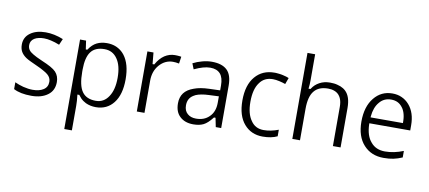

<svg xmlns="http://www.w3.org/2000/svg" viewBox="-83 -1079 3662 1638"><g transform="rotate(10 1747.5 -260.0)"><path d="M370.6 -229Q401.9 -194.8 401.9 -143.1Q401.9 -69.8 349.1 -30.8Q295.4 9.8 207 9.8Q110.8 9.8 53.2 -21V-80.1Q87.9 -64 127 -53.7Q171.9 -42.5 209 -42.5Q266.6 -42.5 300.8 -64.5Q338.4 -87.4 338.4 -134.3Q338.4 -170.4 308.6 -195.3Q294.4 -207.5 269 -221.2Q245.6 -234.9 210.4 -250.5Q177.7 -265.1 152.3 -277.3Q126 -289.6 110.8 -299.8Q80.6 -320.3 65.9 -346.2Q51.8 -371.6 51.8 -407.2Q51.8 -470.7 102.1 -507.3Q153.3 -544.9 235.4 -544.9Q310.1 -544.9 388.2 -513.2L365.2 -460.4Q326.2 -476.1 291 -483.9Q258.3 -491.7 230 -491.7Q216.8 -491.7 205.6 -490.5Q194.3 -489.3 184.3 -486.8Q174.3 -484.4 164.6 -481Q154.8 -477.1 147 -472.2Q130.9 -461.9 122.6 -447.3Q114.3 -432.6 114.3 -414.1Q114.3 -389.6 126.5 -372.1Q138.7 -355 164.6 -340.3Q187 -325.7 249 -298.8Q291.5 -281.2 323 -263.7Q354.5 -246.1 370.6 -229Z M918.5 -62.5Q861.8 9.8 765.6 9.8Q717.8 9.8 677.7 -8.8Q665 -15.1 653.3 -23.4Q641.6 -31.7 631.3 -42.2Q621.1 -52.7 611.8 -65.9L609.9 -68.8H606.4H600.6H592.8L593.8 -60.5Q599.6 -14.2 599.6 27.3V240.2H533.7V-535.2H585.9L595.7 -466.8L596.7 -460.4H602.5H606.4H609.9L611.8 -463.4Q640.6 -506.8 678.2 -525.9Q716.3 -544.9 765.6 -544.9Q785.2 -544.9 803 -542Q820.8 -539.1 836.7 -533.4Q852.5 -527.8 867.2 -519Q882.3 -510.3 895.3 -498.8Q908.2 -487.3 919.4 -473.1Q975.6 -400.4 975.6 -268.1Q975.6 -135.3 918.5 -62.5ZM865.7 -432.1Q825.7 -490.7 754.4 -490.7Q673.3 -490.7 636.7 -440.9Q600.1 -392.1 599.6 -286.6V-268.1Q599.6 -148.9 636.7 -96.7Q655.3 -69.8 685.5 -56.6Q715.8 -43.5 756.3 -43.5Q825.7 -43.5 865.7 -105Q906.2 -164.6 906.2 -269Q906.2 -375 865.7 -432.1Z M1354 -544.9Q1364.3 -544.9 1374 -544.4Q1383.8 -543.9 1392.6 -543Q1401.4 -542 1409.7 -540.5L1400.9 -480Q1385.7 -482.9 1372.8 -484.4Q1359.9 -485.8 1348.1 -485.8Q1314 -485.8 1284.7 -471.9Q1255.4 -458 1231.4 -430.7Q1183.6 -376 1183.6 -294.4V-14.6H1117.2V-535.2H1169.9L1178.7 -442.9L1179.2 -436H1186H1189.9H1194.3L1196.3 -439.9Q1225.1 -490.7 1265.6 -518.1Q1286.1 -531.2 1308.1 -538.1Q1330.1 -544.9 1354 -544.9Z M1850.6 -0.5H1803.7L1789.1 -72.8L1787.6 -78.6H1781.7H1777.8H1774.4L1772 -75.7Q1732.9 -25.4 1697.8 -7.8Q1662.6 9.8 1609.9 9.8Q1536.6 9.8 1493.7 -30.8Q1472.2 -50.3 1461.4 -78.9Q1450.7 -107.4 1450.7 -145Q1450.7 -198.2 1477.8 -234.4Q1504.9 -270.5 1561 -290Q1613.3 -310.1 1691.9 -312.5L1778.8 -315.4L1786.1 -315.9V-323.2V-357.4Q1786.1 -425.3 1757.3 -458.5Q1728 -491.7 1670.4 -491.7Q1640.6 -491.7 1606.7 -481.9Q1572.8 -472.2 1532.2 -453.1L1512.7 -502Q1549.3 -521 1590.3 -531.7Q1632.3 -543.9 1674.8 -543.9Q1762.7 -543.9 1806.6 -502.4Q1850.6 -460.9 1850.6 -367.7ZM1550.3 -67.4Q1578.1 -42.5 1624.5 -42.5Q1660.2 -42.5 1688.7 -53.2Q1717.3 -64 1738.8 -85.9Q1761.7 -107.9 1772.9 -138.4Q1784.2 -168.9 1784.2 -207.5V-255.9V-263.7L1776.4 -263.2L1698.2 -259.8Q1680.7 -259.3 1664.8 -257.6Q1648.9 -255.9 1634.8 -253.2Q1620.6 -250.5 1608.4 -247.1Q1596.2 -243.7 1585.9 -239Q1575.7 -234.4 1567.4 -228.5Q1521 -199.7 1521 -139.6Q1521 -92.3 1550.3 -67.4Z M2337.4 -15.1Q2286.1 9.8 2210.9 9.8Q2110.8 9.8 2049.8 -61Q1987.8 -132.3 1987.8 -264.2Q1987.8 -398.9 2050.8 -472.2Q2112.8 -544.9 2215.8 -544.9Q2221.2 -544.9 2227.5 -544.9Q2233.9 -544.4 2240 -543.9Q2246.1 -543.5 2252.4 -542.7Q2258.8 -542 2265.1 -541.3Q2271.5 -540.5 2277.8 -539.3Q2284.2 -538.1 2290.5 -536.6Q2306.6 -533.2 2320.1 -529.1Q2333.5 -524.9 2343.3 -520.5L2323.2 -465.3Q2298.8 -474.1 2270.5 -480.5Q2238.3 -487.8 2213.9 -487.8Q2138.7 -487.8 2099.6 -431.2Q2057.1 -374.5 2057.1 -265.1Q2057.1 -160.6 2098.6 -104Q2136.7 -46.4 2209.5 -46.4Q2271 -46.4 2337.4 -71.8Z M2882.3 -14.6H2815.9V-353.5Q2815.9 -376 2812.5 -394.8Q2809.1 -413.6 2802 -429Q2794.9 -444.3 2784.2 -456.1Q2768.1 -473.6 2744.6 -481.9Q2721.7 -490.7 2691.4 -490.7Q2610.4 -490.7 2571.3 -442.4Q2530.8 -394 2530.8 -287.1V-14.6H2464.4V-759.8H2530.8V-537.1Q2530.8 -516.6 2529.8 -499.5Q2528.8 -482.4 2526.9 -469.2L2525.9 -460.9H2534.2H2539.1H2543L2545.4 -464.4Q2568.4 -501 2608.4 -522.5Q2647.9 -543.9 2698.7 -543.9Q2716.3 -543.9 2732.4 -542.2Q2748.5 -540.5 2762.2 -536.6Q2777.3 -533.2 2790.5 -527.8Q2803.7 -522.5 2814.9 -515.4Q2826.2 -508.3 2835.4 -499.5Q2858.9 -477.1 2870.6 -441.7Q2882.3 -406.2 2882.3 -356.4Z M3343.8 2Q3307.6 9.8 3258.3 9.8Q3150.9 9.8 3085.4 -62Q3019 -134.3 3019 -263.2Q3019 -328.6 3034.7 -380.1Q3050.3 -431.6 3081.1 -469.2Q3142.1 -544.9 3238.8 -544.9Q3284.2 -544.9 3319.3 -528.8Q3357.4 -512.2 3385.7 -479.5Q3442.4 -413.6 3442.4 -305.2V-260.3H3095.7H3088.4V-252.4Q3090.8 -151.9 3137.7 -99.6Q3181.6 -46.4 3260.7 -46.4Q3338.4 -46.4 3419.4 -79.1V-22.5Q3398.9 -13.7 3380.4 -7.8Q3361.8 -2 3343.8 2ZM3237.8 -491.7Q3174.8 -491.7 3137.2 -445.3Q3117.2 -422.4 3105.5 -390.9Q3093.8 -359.4 3090.3 -319.8L3089.8 -311.5H3097.7H3362.8H3370.1V-319.3Q3370.1 -328.1 3369.6 -336.7Q3369.1 -345.2 3368.4 -353.5Q3367.7 -361.8 3366.2 -369.6Q3364.7 -377.4 3363 -384.8Q3361.3 -392.1 3359.1 -398.9Q3356.9 -405.8 3354.2 -412.1Q3351.6 -418.5 3348.4 -424.6Q3345.2 -430.7 3341.8 -436Q3338.4 -441.4 3334 -446.3Q3316.4 -469.2 3292.5 -480.5Q3268.6 -491.7 3237.8 -491.7Z"/></g></svg>

Font: Sahel Light FD
Style: Light-FD
Weight: 300
Foundry: Saber Rastikerdar (saber.rastikerdar@gmail.com)
Version: Version 3.3.0